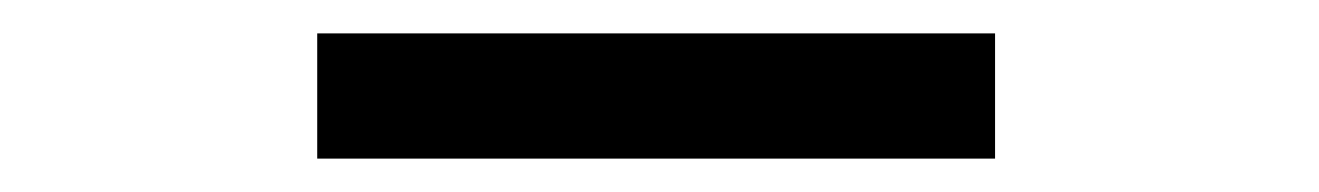

<svg xmlns="http://www.w3.org/2000/svg" viewBox="-20 -660 790 115"><path d="M170 -565V-640H576V-565Z"/></svg>

Font: Inconsolata ExtraExpanded SemiBold
Style: Regular
Weight: 600
Width: 8
Monospace: yes
Designer: Raph Levien, Cyreal, Brenton Simpson
Foundry: Raph Levien, Cyreal, Google
Version: Version 3.001; ttfautohint (v1.8.2.53-6de2)